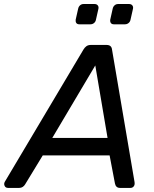

<svg xmlns="http://www.w3.org/2000/svg" viewBox="-61 -920 754 940"><path d="M-21.3 0Q-33.9 0 -38.5 -10.3Q-43.1 -20.6 -37.1 -30.6L347.7 -677.6Q353.7 -687.8 362.2 -693.9Q370.8 -700 384.3 -700H460Q473.5 -700 480 -693.9Q486.4 -687.8 487.4 -677.6L597.4 -30.6Q600.2 -16 594 -8Q587.9 0 577.7 0H526.9Q516 0 509.9 -5.7Q503.8 -11.3 501.8 -21.7L475.6 -159.3H148.4L61.7 -16.9Q57.5 -9.7 50 -4.8Q42.6 0 33.1 0ZM194.9 -244.6H465.6L405.5 -599.6ZM496.6 -801Q486.6 -801 482 -807.1Q477.4 -813.2 478.6 -823.2L490.7 -877.3Q492.7 -887.3 499.9 -893.8Q507.1 -900.3 517.1 -900.3H571.2Q581.2 -900.3 586.7 -893.8Q592.1 -887.3 590.1 -877.3L577.9 -823.2Q575.9 -813.2 568.3 -807.1Q560.7 -801 550.7 -801ZM327.4 -801Q317.4 -801 312.8 -807.1Q308.3 -813.2 309.4 -823.2L321.6 -877.3Q323.6 -887.3 330.8 -893.8Q338 -900.3 348 -900.3H402.1Q412.1 -900.3 417.5 -893.8Q422.9 -887.3 420.9 -877.3L408.7 -823.2Q406.7 -813.2 399.2 -807.1Q391.6 -801 381.6 -801Z"/></svg>

Font: Rubik Light
Style: Italic
Weight: 300
Italic angle: -12°
Designer: Hubert and Fischer
Foundry: Hubert and Fischer
Version: Version 2.300;gftools[0.9.30]